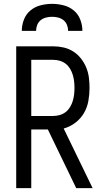

<svg xmlns="http://www.w3.org/2000/svg" viewBox="-20 -975 540 995"><path d="M64 0V-735H256Q283 -735 309.5 -729Q336 -723 359 -708.5Q382 -694 399 -672.5Q416 -651 426.5 -626Q437 -601 440.5 -574Q444 -547 444 -520Q444 -486 438 -452Q432 -418 415 -389Q398 -360 370.5 -339Q343 -318 310 -309L460 0H375L228 -304H142V0ZM142 -374H256Q273 -374 290 -379Q307 -384 320.5 -394.5Q334 -405 343 -420Q352 -435 357 -451.5Q362 -468 364 -485Q366 -502 366 -520Q366 -537 364 -554Q362 -571 357 -587.5Q352 -604 343 -619Q334 -634 320.5 -644.5Q307 -655 290 -660Q273 -665 256 -665H142ZM93 -815Q93 -845 104 -873.5Q115 -902 138 -921Q161 -940 190.5 -947.5Q220 -955 250 -955Q280 -955 309.5 -947.5Q339 -940 362 -921Q385 -902 396 -873.5Q407 -845 407 -815H333Q333 -831 327 -846Q321 -861 309 -870.5Q297 -880 281.5 -884Q266 -888 250 -888Q234 -888 218.5 -884Q203 -880 191 -870.5Q179 -861 173 -846Q167 -831 167 -815Z"/></svg>

Font: Iosevka Fuck
Style: Regular
Weight: 400
Monospace: yes
Designer: Belleve Invis
Foundry: Belleve Invis
Version: Version 28.0.7; ttfautohint (v1.8.3)